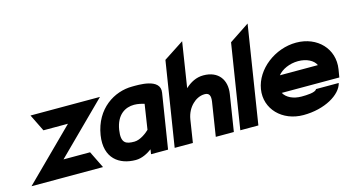

<svg xmlns="http://www.w3.org/2000/svg" viewBox="-75 -959 2314 1263"><g transform="rotate(-15 1082.0 -327.5)"><path d="M11 0H498L441 -116H260L598 -451H125L182 -335H349Z M537 -207C513 -53 608 11 719 11C761 11 800 -10 830 -32L825 0H941L1000 -372C1016 -470 858 -462 820 -462C699 -462 565 -381 537 -207ZM664 -209C680 -309 741 -343 801 -343C827 -343 854 -336 870 -331L844 -161C829 -146 783 -108 741 -108C685 -108 650 -119 664 -209Z M986 0H1110L1134 -154C1141 -197 1160 -230 1184 -253C1204 -273 1234 -290 1267 -290C1298 -290 1308 -271 1302 -230L1266 0H1389L1428 -248C1443 -341 1394 -412 1291 -412C1242 -412 1202 -390 1167 -358L1215 -665L1077 -575Z M1433 0H1556L1661 -666L1524 -575Z M1634 -226C1613 -95 1717 11 1861 11C2006 11 2121 -57 2139 -133H1984C1976 -112 1915 -110 1880 -110C1823 -110 1778 -133 1760 -167H2152L2161 -221C2182 -355 2081 -462 1936 -462C1792 -462 1655 -357 1634 -226ZM1778 -282C1805 -316 1859 -341 1917 -341C1975 -341 2021 -317 2037 -282Z"/></g></svg>

Font: Charger Sport
Style: UltNrwObl
Weight: 1000
Designer: Jasper
Foundry: Cannot Into Space Fonts
Version: Version 1.1